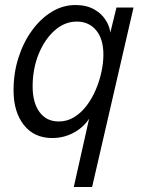

<svg xmlns="http://www.w3.org/2000/svg" viewBox="-20 -540 565 765"><path d="M274 205 342 -98 349 -91Q325 -42 282 -16Q239 10 188 10Q116 10 75 -42Q34 -94 34 -180Q34 -249 53.5 -310Q73 -371 107 -418Q141 -465 185.5 -492.5Q230 -520 281 -520Q324 -520 355.5 -502.5Q387 -485 405 -453.5Q423 -422 421 -379L411 -375L444 -510H512L347 205ZM214 -56Q248 -56 276 -73.5Q304 -91 325.5 -119.5Q347 -148 362 -183.5Q377 -219 384.5 -255Q392 -291 392 -322Q392 -385 363 -419.5Q334 -454 286 -454Q237 -454 197 -418Q157 -382 133.5 -323.5Q110 -265 110 -195Q110 -131 137.5 -93.5Q165 -56 214 -56Z"/></svg>

Font: Instrument Sans SemiCondensed
Style: Italic
Weight: 400
Width: 4
Italic angle: -13°
Designer: Rodrigo Fuenzalida
Foundry: fragTYPE
Version: Version 1.000;gftools[0.9.28]